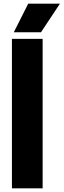

<svg xmlns="http://www.w3.org/2000/svg" viewBox="-20 -1018 344 1038"><path d="M44.5 0V-808H210.5V0ZM54.5 -843.5 132.5 -998H304L201.5 -843.5Z"/></svg>

Font: Encode Sans Condensed ExtraBold
Style: Regular
Weight: 800
Width: 3
Designer: Multiple Designers
Foundry: Impallari Type
Version: Version 3.000; ttfautohint (v1.8.3) -l 8 -r 50 -G 200 -x 14 